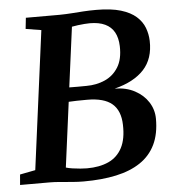

<svg xmlns="http://www.w3.org/2000/svg" viewBox="-54 -800 777 859"><g transform="rotate(-5 335.0 -371.0)"><path d="M287.1 9.1Q263.5 9.1 236.1 6.9Q208.8 4.6 182.6 2.3Q156.3 0 135.8 0H2.2L6.2 -46.7L75.7 -60.2L157.4 -682L87.8 -693.4L93.2 -743H244.2Q273.4 -743.4 299.5 -745.3Q325.6 -747.2 352.4 -749Q379.2 -750.7 409.6 -750.7Q476.4 -750.7 520 -737.5Q563.6 -724.3 588.7 -701.7Q613.9 -679.2 624.6 -650.8Q635.3 -622.4 636.2 -592.2Q638.7 -512.2 593.9 -463.3Q549 -414.5 461.6 -392.6Q513.1 -392.2 551.6 -371.5Q590.2 -350.8 611.8 -317Q633.4 -283.1 633.6 -242.6Q633.9 -174.6 610.7 -126.6Q587.4 -78.6 542.7 -48.7Q498 -18.7 433.6 -4.8Q369.2 9.1 287.1 9.1ZM306.9 -48.1Q363.8 -48.1 404.2 -66.6Q444.5 -85.1 465.4 -125.1Q486.2 -165.1 484.1 -228.6Q482.5 -291.9 446.4 -322.8Q410.3 -353.7 334.3 -353.7Q305.6 -353.7 287.2 -353.2Q268.8 -352.7 251.4 -351.7L213 -59.8Q225.5 -56 242.7 -53.5Q259.9 -51 277.5 -49.5Q295 -48.1 306.9 -48.1ZM259.5 -415.7Q280 -415.2 298.8 -415.4Q317.7 -415.7 336.6 -415.7Q381.9 -415.7 419.7 -432.4Q457.6 -449.1 480.1 -485.3Q502.6 -521.6 500.8 -580Q499.6 -617.2 485.7 -642.5Q471.8 -667.7 444.4 -680.7Q417 -693.7 375.5 -693.7Q366.2 -693.7 351.9 -692.6Q337.6 -691.5 322.5 -689.6Q307.4 -687.8 295.1 -685.2Z"/></g></svg>

Font: Merriweather Light
Style: Italic
Weight: 300
Italic angle: -7.8°
Designer: Eben Sorkin
Foundry: Eben Sorkin
Version: Version 2.101